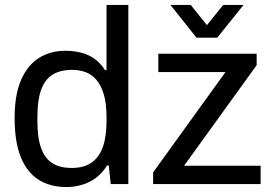

<svg xmlns="http://www.w3.org/2000/svg" viewBox="-20 -743 1104 775"><path d="M248 12Q183 12 136.5 -17Q90 -46 64.5 -107.5Q39 -169 39 -267Q39 -360 65 -420Q91 -480 137 -509Q183 -538 244 -538Q279 -538 309 -530Q339 -522 362.5 -505Q386 -488 404 -460H410V-723H498V0H427L419 -75H412Q385 -31 342 -9.5Q299 12 248 12ZM269 -65Q319 -65 350 -87Q381 -109 395.5 -151Q410 -193 410 -255V-271Q410 -325 399 -362Q388 -399 369 -421Q350 -443 325 -452Q300 -461 272 -461Q223 -461 192 -441.5Q161 -422 146 -380.5Q131 -339 131 -273V-252Q131 -184 147 -142.5Q163 -101 193.5 -83Q224 -65 269 -65ZM598 0V-47L890 -452H619V-526H1016V-480L723 -74H1032V0ZM668 -723H750L837 -614H793L881 -723H963L857 -591H773Z"/></svg>

Font: Archivo SemiBold
Style: Regular
Weight: 400
Version: Version 2.001